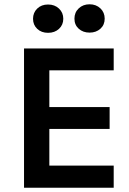

<svg xmlns="http://www.w3.org/2000/svg" viewBox="-20 -875 602 895"><path d="M153.5 -740.5Q134 -759 134 -787.5Q134 -816 153.5 -835Q173 -854 204 -854Q235 -854 255 -835Q275 -816 275 -787.5Q275 -759 255 -740.5Q235 -722 204 -722Q173 -722 153.5 -740.5ZM347 -741Q327 -759 327 -788Q327 -817 347 -836Q367 -855 397.5 -855Q428 -855 448 -836Q468 -817 468 -788Q468 -759 448 -741Q428 -723 397.5 -723Q367 -723 347 -741ZM92 0V-649H510V-547H210V-376H491V-274H210V-103H510V0Z"/></svg>

Font: Karmilla
Style: Bold
Weight: 700
Designer: Jonathan Pinhorn
Version: Version 1.000